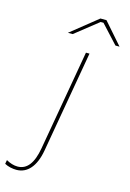

<svg xmlns="http://www.w3.org/2000/svg" viewBox="-219 -785 707 1045"><g transform="rotate(15 134.0 -263.0)"><path d="M-17 194C44 194 88 145 104 53L204 -520H184L85 46C70 132 37 175 -16 175C-37 175 -59 168 -80 156L-84 178C-64 189 -39 194 -17 194ZM352 -599 246 -720H212L61 -599H88L218 -702H234L329 -599Z"/></g></svg>

Font: Fixel Text 20240404 Thin
Style: Italic
Weight: 100
Width: 4
Italic angle: -10°
Designer: AlfaBravo + MacPaw
Foundry: Kyrylo Tkachov, Marchela Mozhyna, Serhii Makarenko, Maria Weinstein, Zakhar Kryvoshyya
Version: Version 1.211;Glyphs 3.2 (3225)